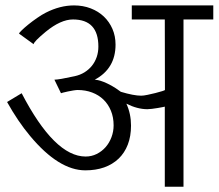

<svg xmlns="http://www.w3.org/2000/svg" viewBox="-20 -707 828 727"><path d="M787.6 -633.3H674.8V0H604V-303.2Q604 -303.2 596.2 -301.5Q588.4 -299.8 577.6 -298.1Q566.9 -296.4 555.7 -294.9Q544.4 -293.5 538.1 -293.5Q500 -293.5 458.5 -314.5Q476.1 -276.4 476.1 -231.4Q476.1 -190.9 463.9 -159.4Q451.7 -127.9 429 -106.2Q406.2 -84.5 374.5 -73.2Q342.8 -62 303.2 -62Q202.6 -62 94.2 -191.9Q47.9 -247.1 6.8 -320.8L62 -354Q186.5 -114.3 304.2 -114.3Q326.7 -114.3 346.2 -124Q365.7 -133.8 379.9 -149.9Q394 -166 402.1 -187.5Q410.2 -209 410.2 -232.4Q410.2 -262.7 400.1 -287.4Q390.1 -312 372.1 -329.6Q354 -347.2 328.9 -356.7Q303.7 -366.2 273.9 -366.2Q268.1 -366.2 257.6 -364.5Q247.1 -362.8 236.8 -360.6Q226.6 -358.4 218.8 -356.4Q210.9 -354.5 210.9 -354L186 -405.3Q203.1 -405.3 262.7 -418.5Q283.2 -422.9 299.8 -433.1Q316.4 -443.4 328.1 -458Q339.8 -472.7 346.2 -491.2Q352.5 -509.8 352.5 -530.8Q352.5 -633.3 256.3 -633.3Q210 -633.3 153.3 -586.9Q107.4 -548.8 107.4 -539.6L52.2 -579.6Q52.2 -582.5 62.3 -592.3Q72.3 -602.1 87.4 -614.3Q102.5 -626.5 120.4 -638.9Q138.2 -651.4 153.8 -659.2Q207.5 -686.5 260.3 -686.5Q294.4 -686.5 323.5 -675.3Q352.5 -664.1 373.3 -644.3Q394 -624.5 405.8 -597.4Q417.5 -570.3 417.5 -538.1Q417.5 -447.3 338.9 -405.3Q342.3 -405.3 350.8 -403.6Q359.4 -401.9 372.1 -397Q384.8 -392.1 401.4 -383.1Q418 -374 437.5 -359.4Q486.3 -344.7 514.6 -344.7Q523.4 -344.7 538.6 -347.9Q553.7 -351.1 568.4 -354.7Q583 -358.4 593.8 -361.8Q604.5 -365.2 604.5 -366.2L604 -633.3H479V-686.5H787.6Z"/></svg>

Font: SakalBharati
Style: Regular
Weight: 400
Designer: CDAC GIST
Foundry: CDAC
Version: 13.02